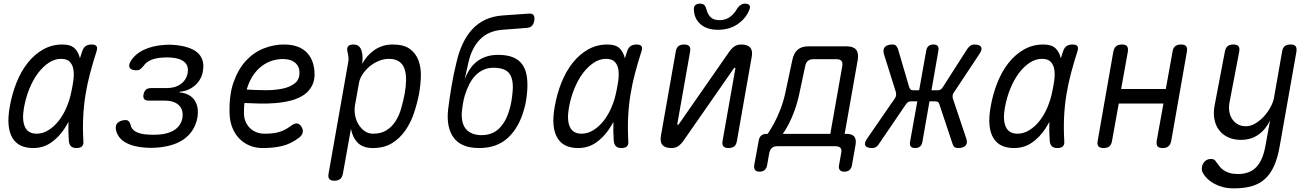

<svg xmlns="http://www.w3.org/2000/svg" viewBox="-20 -805 7240 1057"><path d="M162 10Q124 10 95.5 -3Q67 -16 49.5 -44Q32 -72 27.5 -115Q23 -158 34 -219Q46 -288 71 -350.5Q96 -413 133 -459.5Q170 -506 218 -533Q266 -560 324 -560Q372 -560 394 -536Q413 -515 420 -484Q426 -502 432 -521Q439 -543 452 -551.5Q465 -560 484 -560Q505 -560 511.5 -550.5Q518 -541 511 -521Q491 -459 475.5 -400Q460 -341 450.5 -282Q441 -223 438 -160.5Q435 -98 439 -29Q441 -9 431.5 0.5Q422 10 401.5 10Q381 10 371 0.5Q361 -9 359 -29Q355 -84 357 -134Q346 -114 333 -94Q303 -49 260.5 -19.5Q218 10 162 10ZM182 -69Q215 -69 246 -88Q277 -107 302.5 -139Q328 -171 346.5 -214.5Q365 -258 374 -306Q380 -333 384 -363.5Q388 -394 384.5 -420Q381 -446 365.5 -463.5Q350 -481 316 -481Q281 -481 248.5 -459.5Q216 -438 189 -402Q162 -366 142 -317Q122 -268 112 -212Q100 -145 117 -107Q134 -69 182 -69Z M700 -469Q725 -509 773.5 -531.5Q822 -554 887 -558Q899 -559 910.5 -559Q922 -559 934 -558Q977 -555 1010 -545Q1043 -535 1064.5 -517.5Q1086 -500 1094.5 -474Q1103 -448 1097 -413Q1089 -366 1053.5 -335Q1018 -304 970 -300L969 -296Q1026 -291 1051.5 -252.5Q1077 -214 1066 -154Q1059 -118 1040 -88.5Q1021 -59 992 -38.5Q963 -18 924 -6.5Q885 5 839 8Q826 9 811.5 9Q797 9 783 8Q714 4 670.5 -21Q627 -46 618 -92Q616 -104 618.5 -113.5Q621 -123 628.5 -129.5Q636 -136 647 -140Q658 -144 672 -144Q677 -144 681 -142.5Q685 -141 688.5 -138Q692 -135 694 -130Q696 -125 699 -118Q703 -93 728.5 -79.5Q754 -66 796 -64Q809 -63 823.5 -63Q838 -63 852 -64Q906 -67 941 -90Q976 -113 984 -155Q991 -200 965 -225.5Q939 -251 886 -251H798Q781 -251 774 -259.5Q767 -268 770 -285Q774 -303 783.5 -311.5Q793 -320 811 -320H896Q945 -320 975.5 -342.5Q1006 -365 1013 -403Q1020 -442 995.5 -463.5Q971 -485 922 -488Q910 -489 898.5 -489Q887 -489 875 -488Q838 -486 811 -474.5Q784 -463 771 -443Q765 -436 760 -431Q755 -426 750.5 -423Q746 -420 741.5 -419Q737 -418 732 -418Q718 -418 708 -421.5Q698 -425 694 -432Q690 -439 691.5 -448.5Q693 -458 700 -469Z M1638 -110Q1650 -92 1646.5 -75.5Q1643 -59 1625 -46Q1581 -13 1534 -1.5Q1487 10 1425 10Q1387 10 1354.5 -3.5Q1322 -17 1298 -41.5Q1274 -66 1260 -100Q1246 -134 1244 -175Q1240 -279 1265.5 -351.5Q1291 -424 1334 -470.5Q1377 -517 1432 -538.5Q1487 -560 1543 -560Q1620 -560 1662.5 -522Q1705 -484 1711 -414Q1715 -367 1698.5 -334.5Q1682 -302 1652 -282Q1622 -262 1581.5 -251.5Q1541 -241 1497 -237.5Q1453 -234 1408.5 -235Q1364 -236 1326 -238Q1324 -225 1323.5 -210Q1323 -195 1323 -178Q1324 -153 1333 -133Q1342 -113 1357.5 -98.5Q1373 -84 1393 -76.5Q1413 -69 1435 -69Q1460 -69 1479 -71Q1498 -73 1515.5 -78Q1533 -83 1548.5 -91Q1564 -99 1580 -111Q1600 -126 1613.5 -125.5Q1627 -125 1638 -110ZM1338 -312Q1387 -309 1439.5 -308.5Q1492 -308 1535.5 -317Q1579 -326 1605.5 -348.5Q1632 -371 1628 -414Q1627 -430 1619 -443Q1611 -456 1599.5 -464Q1588 -472 1572 -476Q1556 -480 1537 -480Q1510 -480 1480.5 -471.5Q1451 -463 1423.5 -443Q1396 -423 1374 -391Q1352 -359 1338 -312Z M1974 -453Q1986 -476 2002.5 -495Q2019 -514 2039.5 -528.5Q2060 -543 2085.5 -551.5Q2111 -560 2142 -560Q2202 -560 2235 -536.5Q2268 -513 2283 -474.5Q2298 -436 2297 -389Q2296 -342 2288 -294Q2278 -240 2260 -185.5Q2242 -131 2212 -87.5Q2182 -44 2138.5 -17Q2095 10 2033 10Q1978 10 1949.5 -19Q1921 -48 1912 -96L1868 150Q1864 171 1852.5 180.5Q1841 190 1821 190Q1801 190 1793 180.5Q1785 171 1789 150L1896 -457Q1900 -473 1898.5 -488.5Q1897 -504 1893 -520Q1888 -540 1896.5 -550Q1905 -560 1925 -560Q1945 -560 1956 -550Q1967 -540 1972 -520Q1976 -504 1976 -487Q1976 -470 1974 -453ZM2121 -481Q2093 -481 2065 -469.5Q2037 -458 2014.5 -439Q1992 -420 1976 -396Q1960 -372 1956 -347L1934 -224Q1930 -199 1934.5 -172Q1939 -145 1952.5 -122Q1966 -99 1986.5 -84Q2007 -69 2034 -69Q2078 -69 2108 -88Q2138 -107 2158 -138.5Q2178 -170 2189 -209.5Q2200 -249 2208 -290Q2215 -329 2215.5 -364Q2216 -399 2207 -425.5Q2198 -452 2177 -466.5Q2156 -481 2121 -481Z M2875 -651 2745 -641Q2707 -638 2676.5 -625Q2646 -612 2623 -588.5Q2600 -565 2584 -533.5Q2568 -502 2559 -462L2538 -369Q2548 -395 2563 -419Q2578 -443 2599.5 -461.5Q2621 -480 2651.5 -491.5Q2682 -503 2722 -503Q2772 -503 2804.5 -489.5Q2837 -476 2855.5 -450Q2874 -424 2880 -386Q2886 -348 2882 -300Q2880 -276 2876 -251Q2872 -226 2865 -203Q2838 -104 2777 -47Q2716 10 2618 10Q2520 10 2478 -46.5Q2436 -103 2447 -203Q2455 -267 2466 -332Q2477 -397 2493 -462Q2506 -519 2528 -565.5Q2550 -612 2581 -645Q2612 -678 2653 -697Q2694 -716 2747 -720L2890 -730Q2910 -732 2917.5 -721.5Q2925 -711 2921 -690Q2917 -670 2906.5 -661Q2896 -652 2875 -651ZM2631 -61Q2691 -61 2729 -99Q2767 -137 2785 -203Q2792 -226 2796 -251Q2800 -276 2802 -300Q2808 -366 2785 -399Q2762 -432 2696 -432Q2666 -432 2641 -420.5Q2616 -409 2596.5 -388.5Q2577 -368 2563 -340Q2549 -312 2539 -280Q2532 -256 2528 -231Q2524 -206 2522 -183Q2521 -154 2527 -131Q2533 -108 2546.5 -93Q2560 -78 2581.5 -69.5Q2603 -61 2631 -61Z M3162 10Q3124 10 3095.5 -3Q3067 -16 3049.5 -44Q3032 -72 3027.5 -115Q3023 -158 3034 -219Q3046 -288 3071 -350.5Q3096 -413 3133 -459.5Q3170 -506 3218 -533Q3266 -560 3324 -560Q3372 -560 3394 -536Q3413 -515 3420 -484Q3426 -502 3432 -521Q3439 -543 3452 -551.5Q3465 -560 3484 -560Q3505 -560 3511.5 -550.5Q3518 -541 3511 -521Q3491 -459 3475.5 -400Q3460 -341 3450.5 -282Q3441 -223 3438 -160.5Q3435 -98 3439 -29Q3441 -9 3431.5 0.5Q3422 10 3401.5 10Q3381 10 3371 0.5Q3361 -9 3359 -29Q3355 -84 3357 -134Q3346 -114 3333 -94Q3303 -49 3260.5 -19.5Q3218 10 3162 10ZM3182 -69Q3215 -69 3246 -88Q3277 -107 3302.5 -139Q3328 -171 3346.5 -214.5Q3365 -258 3374 -306Q3380 -333 3384 -363.5Q3388 -394 3384.5 -420Q3381 -446 3365.5 -463.5Q3350 -481 3316 -481Q3281 -481 3248.5 -459.5Q3216 -438 3189 -402Q3162 -366 3142 -317Q3122 -268 3112 -212Q3100 -145 3117 -107Q3134 -69 3182 -69Z M3619 -60 3700 -520Q3703 -541 3714.5 -550.5Q3726 -560 3747 -560Q3766 -560 3774.5 -550.5Q3783 -541 3779 -520L3709 -124Q3708 -121 3709 -119.5Q3710 -118 3712 -118Q3714 -118 3715.5 -119.5Q3717 -121 3719 -124L3991 -515Q4005 -536 4021 -548Q4037 -560 4061 -560Q4096 -560 4110.5 -542.5Q4125 -525 4118 -490L4037 -30Q4034 -9 4022.5 0.5Q4011 10 3990 10Q3971 10 3962.5 0.5Q3954 -9 3958 -30L4028 -426Q4029 -429 4028 -430.5Q4027 -432 4025 -432Q4023 -432 4021.5 -430.5Q4020 -429 4018 -426L3746 -35Q3732 -14 3716 -2Q3700 10 3676 10Q3641 10 3626.5 -7.5Q3612 -25 3619 -60ZM3800 -753Q3799 -769 3808 -777Q3817 -785 3834 -785Q3843 -785 3850 -782Q3857 -779 3860 -774Q3867 -764 3870 -750.5Q3873 -737 3881 -725Q3898 -694 3941 -694Q3984 -694 4014 -725Q4026 -737 4033.5 -750Q4041 -763 4051 -773Q4058 -778 4064.5 -781.5Q4071 -785 4081 -785Q4098 -785 4105 -777Q4112 -769 4106 -753Q4090 -710 4053 -681Q4004 -641 3933 -641Q3863 -641 3827 -681Q3801 -710 3800 -753Z M4162 140Q4144 140 4137 131Q4130 122 4132 105L4157 -31Q4160 -50 4171 -59Q4182 -68 4201 -68H4206Q4220 -88 4239 -122Q4258 -156 4275 -199.5Q4292 -243 4303 -292L4342 -475Q4350 -513 4371.5 -531.5Q4393 -550 4431 -550H4640Q4678 -550 4693 -531.5Q4708 -513 4702 -475L4630 -68H4641Q4671 -68 4683 -53Q4695 -38 4690 -8L4670 105Q4667 122 4656.5 131Q4646 140 4628 140Q4611 140 4603.5 131Q4596 122 4599 105L4611 37Q4615 19 4607 9.5Q4599 0 4580 0H4259Q4240 0 4229.5 9.5Q4219 19 4215 37L4203 105Q4200 122 4189.5 131Q4179 140 4162 140ZM4617 -442Q4620 -461 4612 -470Q4604 -479 4586 -479H4457Q4439 -479 4428 -470Q4417 -461 4413 -442L4381 -292Q4370 -240 4354 -196Q4338 -152 4320.5 -119Q4303 -86 4289 -68H4551Z M4821 -16Q4813 -3 4804 3.5Q4795 10 4780 10Q4753 10 4744.5 -3Q4736 -16 4753 -41L4906 -263Q4912 -271 4913 -280.5Q4914 -290 4912 -298L4846 -508Q4839 -534 4852 -547Q4865 -560 4893 -560Q4907 -560 4913.5 -553Q4920 -546 4924 -534L4985 -326Q4988 -318 4992.5 -313Q4997 -308 5006 -308H5040L5079 -526Q5082 -543 5092 -551.5Q5102 -560 5119 -560Q5136 -560 5142.5 -551.5Q5149 -543 5146 -526L5108 -308H5143Q5153 -308 5159.5 -313Q5166 -318 5171 -326L5304 -534Q5312 -546 5321.5 -553Q5331 -560 5345 -560Q5373 -560 5381 -546.5Q5389 -533 5372 -508L5232 -297Q5226 -289 5224.5 -280Q5223 -271 5226 -262L5300 -41Q5308 -17 5295.5 -3.5Q5283 10 5255 10Q5241 10 5234 4Q5227 -2 5223 -16L5152 -229Q5150 -238 5145 -242.5Q5140 -247 5131 -247H5097L5058 -24Q5055 -7 5045 1.5Q5035 10 5018 10Q5001 10 4994 1.5Q4987 -7 4990 -24L5030 -247H4994Q4985 -247 4978.5 -242.5Q4972 -238 4966 -229Z M5562 10Q5524 10 5495.5 -3Q5467 -16 5449.5 -44Q5432 -72 5427.5 -115Q5423 -158 5434 -219Q5446 -288 5471 -350.5Q5496 -413 5533 -459.5Q5570 -506 5618 -533Q5666 -560 5724 -560Q5772 -560 5794 -536Q5813 -515 5820 -484Q5826 -502 5832 -521Q5839 -543 5852 -551.5Q5865 -560 5884 -560Q5905 -560 5911.5 -550.5Q5918 -541 5911 -521Q5891 -459 5875.5 -400Q5860 -341 5850.5 -282Q5841 -223 5838 -160.5Q5835 -98 5839 -29Q5841 -9 5831.5 0.5Q5822 10 5801.5 10Q5781 10 5771 0.5Q5761 -9 5759 -29Q5755 -84 5757 -134Q5746 -114 5733 -94Q5703 -49 5660.5 -19.5Q5618 10 5562 10ZM5582 -69Q5615 -69 5646 -88Q5677 -107 5702.5 -139Q5728 -171 5746.5 -214.5Q5765 -258 5774 -306Q5780 -333 5784 -363.5Q5788 -394 5784.5 -420Q5781 -446 5765.5 -463.5Q5750 -481 5716 -481Q5681 -481 5648.5 -459.5Q5616 -438 5589 -402Q5562 -366 5542 -317Q5522 -268 5512 -212Q5500 -145 5517 -107Q5534 -69 5582 -69Z M6055 10Q6035 10 6027 0.5Q6019 -9 6023 -30L6109 -520Q6113 -541 6124.5 -550.5Q6136 -560 6156 -560Q6177 -560 6184.5 -550.5Q6192 -541 6189 -520L6152 -315H6398L6435 -520Q6438 -541 6449.5 -550.5Q6461 -560 6482 -560Q6502 -560 6510 -550.5Q6518 -541 6514 -520L6428 -30Q6424 -9 6412.5 0.5Q6401 10 6381 10Q6360 10 6352.5 0.5Q6345 -9 6348 -30L6385 -235H6139L6102 -30Q6099 -9 6087.5 0.5Q6076 10 6055 10Z M6946 0 6972 -142Q6948 -92 6907.5 -63.5Q6867 -35 6812 -35Q6772 -35 6741.5 -49Q6711 -63 6691.5 -88.5Q6672 -114 6665.5 -149Q6659 -184 6667 -226L6723 -520Q6727 -541 6738 -550.5Q6749 -560 6770 -560Q6790 -560 6798 -550.5Q6806 -541 6802 -520L6750 -248Q6744 -221 6747 -196Q6750 -171 6761.5 -152.5Q6773 -134 6792 -122Q6811 -110 6839 -110Q6866 -110 6892 -126Q6918 -142 6939 -165Q6960 -188 6975 -216Q6990 -244 6994 -269L7038 -520Q7041 -541 7052.5 -550.5Q7064 -560 7085 -560Q7105 -560 7112.5 -550.5Q7120 -541 7117 -520L7025 0Q7014 64 6994 108.5Q6974 153 6943.5 180.5Q6913 208 6871 220Q6829 232 6773 232Q6739 232 6712.5 225Q6686 218 6665 206.5Q6644 195 6629 181Q6614 167 6605 152Q6599 143 6597 133.5Q6595 124 6597 115Q6598 106 6602.5 97.5Q6607 89 6613 83Q6619 77 6628 73.5Q6637 70 6647 70Q6656 70 6663 73.5Q6670 77 6675 86Q6684 98 6693.5 110.5Q6703 123 6717 132.5Q6731 142 6750.5 147.5Q6770 153 6796 153Q6823 153 6847 145.5Q6871 138 6890.5 120.5Q6910 103 6924 73.5Q6938 44 6946 0Z"/></svg>

Font: Maple Mono NL Light
Style: Italic
Weight: 300
Italic angle: -10°
Monospace: yes
Designer: subframe7536
Version: Version 7.000